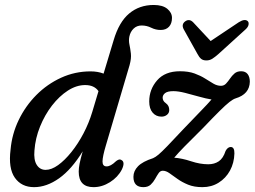

<svg xmlns="http://www.w3.org/2000/svg" viewBox="-20 -743 1024 772"><path d="M470 -61.5Q454 -30.5 422.2 -10.5Q390.5 9.5 356 9.5Q296.5 9.5 296.5 -53Q296.5 -67 300 -85Q303.5 -103 312.5 -134.5Q268 -62 217.8 -26.2Q167.5 9.5 117 9.5Q66.5 9.5 39.8 -28.2Q13 -66 22.5 -141.5Q28 -204 55.2 -260.5Q82.5 -317 126.2 -361Q170 -405 225.8 -430.5Q281.5 -456 344 -456Q373.5 -456 396.5 -447L437 -581.5Q458.5 -654.5 499.5 -688.8Q540.5 -723 598 -723Q634 -723 652.8 -707.5Q671.5 -692 671.5 -671Q671.5 -648.5 659.5 -635.5Q647.5 -622.5 626 -622.5Q606 -622.5 588 -631.5Q570 -640.5 549.5 -640.5Q530 -640.5 517 -627.8Q504 -615 500 -595.5Q497 -579.5 500.5 -563.5Q504 -547.5 506.2 -527.8Q508.5 -508 501 -481L405.5 -157.5Q392.5 -114 392.2 -94Q392 -74 408.5 -74Q425 -74 445.5 -94Q450.5 -98.5 456.5 -100.8Q462.5 -103 467.5 -100Q484.5 -92 470 -61.5ZM118.5 -138Q115 -100 127.8 -80Q140.5 -60 163.5 -60Q187 -60 213.8 -79.2Q240.5 -98.5 267 -131.5Q293.5 -164.5 315.5 -206.2Q337.5 -248 351 -293L376 -376.5Q359 -401 322.5 -401Q287.5 -401 253 -378.8Q218.5 -356.5 189.2 -318.8Q160 -281 141 -234Q122 -187 118.5 -138ZM922.5 -126Q921.5 -88 904.8 -57.2Q888 -26.5 859.2 -8.5Q830.5 9.5 794 9.5Q760.5 9.5 736.2 -0.5Q712 -10.5 693.8 -23.5Q675.5 -36.5 661.5 -46.5Q647.5 -56.5 634.5 -56.5Q624.5 -56.5 617.8 -46.8Q611 -37 603.8 -23.8Q596.5 -10.5 585.8 -0.5Q575 9.5 556.5 9.5Q516.5 9.5 516.5 -32Q516.5 -55.5 535 -74.5Q553.5 -93.5 595.5 -107Q605 -111 617.5 -121.5Q630 -132 653.2 -156Q676.5 -180 718 -224.5Q761.5 -270 788.5 -297.8Q815.5 -325.5 830.5 -343Q808.5 -346.5 780.2 -354.5Q752 -362.5 724.5 -369.5Q697 -376.5 677 -376.5Q654 -376.5 644 -368.8Q634 -361 634 -350Q634 -344.5 636.8 -338.8Q639.5 -333 647.5 -327.5Q660.5 -318 660.5 -300.5Q660.5 -288.5 651.2 -281.2Q642 -274 629.5 -274Q607.5 -274 593.8 -290Q580 -306 580 -335Q580 -383.5 611.8 -420Q643.5 -456.5 703.5 -456.5Q738 -456.5 762.5 -447.5Q787 -438.5 805 -427Q823 -415.5 838 -406.8Q853 -398 868.5 -398Q880.5 -398 888.8 -406.8Q897 -415.5 904.8 -427Q912.5 -438.5 922.8 -447.5Q933 -456.5 949.5 -456.5Q967 -456.5 975.8 -445Q984.5 -433.5 984.5 -414.5Q983.5 -364.5 927.5 -347.5Q917.5 -344.5 902.5 -332.8Q887.5 -321 862.5 -296.2Q837.5 -271.5 797 -229Q747 -179.5 721.8 -153.8Q696.5 -128 680.5 -109Q712.5 -106.5 748.5 -94.5Q784.5 -82.5 817.5 -82.5Q842 -82.5 859.8 -94.5Q877.5 -106.5 887 -136Q895.5 -152 908 -152Q923 -151.5 922.5 -126ZM858.5 -526Q845 -514 834 -507Q823 -500 810 -500Q796 -500 788.2 -506.8Q780.5 -513.5 774 -526L718.5 -625.5Q708.5 -645 724.5 -657Q741 -669 756.5 -653.5L827 -578L940 -653.5Q965.5 -669.5 977 -657Q981 -652 979.2 -643Q977.5 -634 967 -624.5Z"/></svg>

Font: Fraunces 72pt S100
Style: Italic
Weight: 400
Italic angle: -16°
Version: Version 1.000; ttfautohint (v1.8.3)